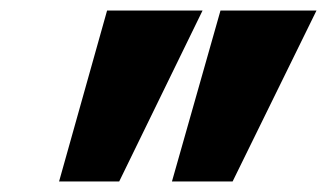

<svg xmlns="http://www.w3.org/2000/svg" viewBox="-20 -720 620 364"><path d="M398 -700 306 -376H421L580 -700ZM183 -700 92 -376H206L364 -700Z"/></svg>

Font: Jost* 800 Heavy Italic
Style: Italic
Weight: 800
Italic angle: -10°
Version: Version 3.200; ttfautohint (v0.97) -l 8 -r 50 -G 200 -x 14 -